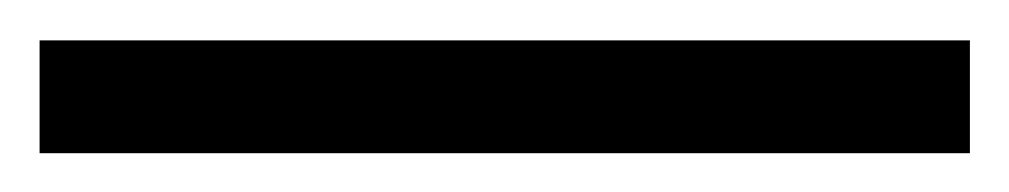

<svg xmlns="http://www.w3.org/2000/svg" viewBox="-20 23 510 97"><path d="M0 100.4V43.4H470V100.4Z"/></svg>

Font: Literata 36pt
Style: Regular
Weight: 400
Designer: Latin by Veronika Burian and Jose Scaglione. Greek by Irene Vlachou. Cyrillic by Vera Evstafieva.
Foundry: TypeTogether
Version: Version 3.002